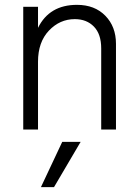

<svg xmlns="http://www.w3.org/2000/svg" viewBox="-20 -535 569 793"><path d="M459 0H398V-335Q398 -394 368 -425Q338 -456 289 -456Q227 -456 182 -408.5Q137 -361 137 -280V0H76V-507H137V-420Q184 -515 298 -515Q371 -515 415 -470Q459 -425 459 -354ZM203 238H149L237 51H313Z"/></svg>

Font: Hind Guntur Light
Style: Regular
Weight: 300
Designer: Manushi Parikh, Hitesh Malaviya
Foundry: Indian Type Foundry
Version: Version 1.002;PS 1.0;hotconv 1.0.86;makeotf.lib2.5.63406; tt